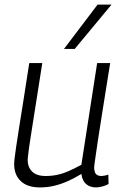

<svg xmlns="http://www.w3.org/2000/svg" viewBox="-20 -810 537 840"><path d="M155 10Q100 10 71 -17.5Q42 -45 42 -91Q42 -101 44 -118.5Q46 -136 50.5 -166.5Q55 -197 62.5 -245Q70 -293 81.5 -364Q93 -435 108 -534H165Q148 -425 136.5 -352.5Q125 -280 118 -235.5Q111 -191 107.5 -167Q104 -143 103 -131Q102 -119 101 -111Q101 -79 120.5 -59.5Q140 -40 180 -40Q207 -40 232 -45.5Q257 -51 282.5 -62.5Q308 -74 336 -89L405 -534H462Q442 -407 428.5 -324.5Q415 -242 408 -193.5Q401 -145 397.5 -121.5Q394 -98 393 -89.5Q392 -81 392 -78Q392 -58 399.5 -49Q407 -40 424 -40Q428 -40 436.5 -41.5Q445 -43 454 -46L455 -5Q443 2 427 6Q411 10 401 10Q374 10 357 -4.5Q340 -19 336 -49Q305 -30 275.5 -17Q246 -4 216.5 3Q187 10 155 10ZM260 -596 407 -790H468L307 -596Z"/></svg>

Font: Georama Light
Style: Italic
Weight: 300
Italic angle: -9°
Designer: Jean-Baptiste Levee
Foundry: Production Type
Version: Version 1.001